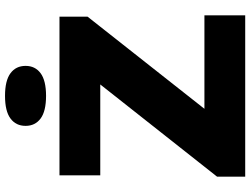

<svg xmlns="http://www.w3.org/2000/svg" viewBox="-136 -861 997 765"><g transform="rotate(-90 362.5 -478.5)"><path d="M311.5 -162.5H684V0H41V-112L408.5 -577.5H46.5V-740H678.5V-628ZM243.5 -875Q243.5 -913.5 272.8 -935.2Q302 -957 363 -957Q424 -957 453.2 -935.2Q482.5 -913.5 482.5 -875Q482.5 -837 453.2 -815.2Q424 -793.5 363 -793.5Q302 -793.5 272.8 -815.2Q243.5 -837 243.5 -875Z"/></g></svg>

Font: Encode Sans Expanded ExtraBold
Style: Regular
Weight: 800
Width: 7
Designer: Multiple Designers
Foundry: Impallari Type
Version: Version 2.000